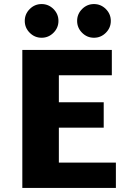

<svg xmlns="http://www.w3.org/2000/svg" viewBox="-20 -926 641 946"><path d="M90 0ZM551 -125V0H90V-680H531V-555H270V-422H491V-297H270V-125ZM102 -823Q102 -857 126.5 -881.5Q151 -906 185 -906Q219 -906 243.5 -881.5Q268 -857 268 -823Q268 -789 243.5 -764.5Q219 -740 185 -740Q151 -740 126.5 -764.5Q102 -789 102 -823ZM360 -823Q360 -857 384.5 -881.5Q409 -906 443 -906Q477 -906 501.5 -881.5Q526 -857 526 -823Q526 -789 501.5 -764.5Q477 -740 443 -740Q409 -740 384.5 -764.5Q360 -789 360 -823Z"/></svg>

Font: Martel Sans Black
Style: Regular
Weight: 900
Designer: Dan Reynolds and Mathieu Réguer
Foundry: Dan Reynolds and Mathieu Réguer
Version: Version 1.002; ttfautohint (v1.1) -l 5 -r 5 -G 72 -x 0 -D la